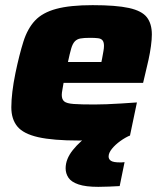

<svg xmlns="http://www.w3.org/2000/svg" viewBox="-20 -538 631 746"><path d="M287 8Q186 8 128.5 -5Q71 -18 47.5 -46.5Q24 -75 24 -121Q24 -148 28 -181.5Q32 -215 40 -254Q55 -326 71 -376.5Q87 -427 116 -458Q145 -489 198.5 -503.5Q252 -518 340 -518Q431 -518 481 -507Q531 -496 550.5 -471Q570 -446 570 -404Q570 -385 566.5 -359Q563 -333 557 -305.5Q551 -278 545 -254L536 -216H227Q225 -203 222.5 -190Q220 -177 220 -169Q220 -152 229.5 -144Q239 -136 266.5 -134Q294 -132 347 -132Q367 -132 394 -133Q421 -134 452 -136Q483 -138 512 -140L485 -11Q464 -6 431 -1.5Q398 3 360.5 5.5Q323 8 287 8ZM244 -297H374L377 -312Q380 -329 382 -340Q384 -351 384 -360Q384 -374 378.5 -381Q373 -388 361 -389.5Q349 -391 330 -391Q306 -391 292.5 -388.5Q279 -386 270.5 -377Q262 -368 256.5 -349Q251 -330 244 -297ZM362 188Q313 188 285 178.5Q257 169 246 152.5Q235 136 235 116Q235 80 263 45Q291 10 337 -22L486 -12Q467 -4 447.5 10Q428 24 415 40Q402 56 402 70Q402 81 411.5 87Q421 93 446 93Q448 93 452.5 93Q457 93 464 92L445 185Q428 186 404 187Q380 188 362 188Z"/></svg>

Font: Saira SemiExpanded ExtraBold
Style: Italic
Weight: 800
Width: 6
Italic angle: -12°
Designer: Hector Gatti with collaboration of the Omnibus-Type team
Foundry: Omnibus-Type
Version: Version 1.101